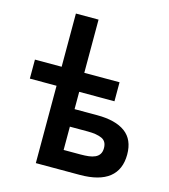

<svg xmlns="http://www.w3.org/2000/svg" viewBox="-106 -784 763 868"><g transform="rotate(15 276.0 -350.0)"><path d="M17 -451H142V-700H248V-451H413V-362H248V-281H354Q440 -281 485.5 -247.5Q531 -214 531 -144Q531 -73 485 -36.5Q439 0 347 0H142V-362H17ZM248 -199V-90H327Q348 -90 365 -92Q382 -94 395 -100Q408 -106 415 -117Q422 -128 422 -145Q422 -177 398 -188Q374 -199 332 -199Z"/></g></svg>

Font: Tilda Sans Semibold
Style: Regular
Weight: 600
Designer: ParaType Ltd
Foundry: ParaType Ltd
Version: Version 1.009